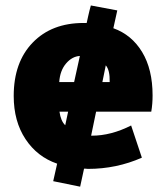

<svg xmlns="http://www.w3.org/2000/svg" viewBox="-20 -620 619 717"><path d="M338.9 -203.1 320.3 -113.3H323.2Q394.5 -113.3 469.7 -151.4L509.8 -31.2Q415 10.7 308.6 10.7Q304.7 10.7 297.9 9.8H293.9L279.3 77.1L178.7 56.6L193.4 -8.8Q119.1 -34.2 75.2 -100.6Q31.2 -167 31.2 -261.7Q31.2 -387.7 102.1 -460.9Q172.9 -534.2 292 -534.2H303.7Q304.7 -539.1 309.6 -561Q314.5 -583 319.3 -599.6L418 -581.1L403.3 -514.6Q471.7 -490.2 510.7 -425.8Q549.8 -361.3 549.8 -263.7Q549.8 -231.4 544.9 -203.1ZM234.4 -203.1H202.1Q207 -168 223.6 -152.3ZM375 -376 362.3 -313.5H389.6Q390.6 -358.4 375 -376ZM278.3 -411.1Q249 -409.2 226.6 -382.8Q204.1 -356.4 201.2 -313.5H256.8Z"/></svg>

Font: Gen Shin Gothic Heavy
Style: Bold
Weight: 900
Designer: [Source Han Sans]
Ryoko NISHIZUKA  (kana & ideographs); Paul D. Hunt (Latin, Greek & Cyrillic); Wenlong ZHANG  (bopomofo
Version: Version 1.002.20150607